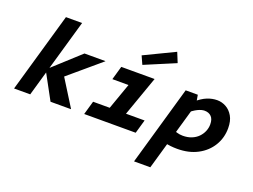

<svg xmlns="http://www.w3.org/2000/svg" viewBox="-139 -1067 2119 1608"><g transform="rotate(20 921.0 -263.0)"><path d="M362 -710 158 0H14L218 -710ZM184 -218 468 -477H654V-475L344 -212ZM202 -252 361 -258 521 -2V0H339Z M948 -477H1093L924 0H779ZM796 -477H1025L990 -355H761ZM674 -122H1133L1098 0H639ZM923 -626 1193 -756 1229 -668 956 -553Z M1167 230 1370 -477H1478L1489 -413V-386L1312 230ZM1372 -144Q1393 -128 1420.5 -119.5Q1448 -111 1476 -111Q1520 -111 1554.5 -125Q1589 -139 1612.5 -163Q1636 -187 1648.5 -217Q1661 -247 1661 -279Q1661 -325 1638.5 -348Q1616 -371 1578 -371Q1565 -371 1550 -367Q1535 -363 1517.5 -354.5Q1500 -346 1480 -332Q1460 -318 1436 -298L1464 -410Q1514 -454 1558.5 -472Q1603 -490 1648 -490Q1689 -490 1726.5 -469.5Q1764 -449 1788.5 -407Q1813 -365 1813 -300Q1813 -214 1770.5 -144Q1728 -74 1651 -33Q1574 8 1470 8Q1409 8 1354.5 -5Q1300 -18 1246 -45Z"/></g></svg>

Font: Intel One Mono Light
Style: Italic
Weight: 300
Italic angle: -16°
Monospace: yes
Designer: Fred Shallcrass
Foundry: Frere-Jones Type LLC
Version: Version 1.004